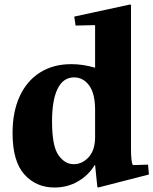

<svg xmlns="http://www.w3.org/2000/svg" viewBox="-20 -826 684 856"><path d="M572 -90 640 -92 644 -48 418 10 414 8 404 -90H402Q375 -45 328 -17.5Q281 10 223 10Q141 10 88.5 -48.5Q36 -107 36 -233Q36 -327 67.5 -396Q99 -465 158 -502.5Q217 -540 298 -540Q350 -540 404 -524V-712L402 -714L317 -712L311 -752L560 -806L564 -804V-162Q564 -106 572 -90ZM308 -94Q347 -94 375.5 -125.5Q404 -157 404 -215V-335Q404 -409 377.5 -445Q351 -481 310 -481Q262 -481 237 -430.5Q212 -380 212 -285Q212 -175 240.5 -134.5Q269 -94 308 -94Z"/></svg>

Font: Minipax
Style: Bold
Weight: 700
Designer: Raphaël Ronot, Igor Stepanchenko (Cyrillic)
Foundry: steppetype
Version: Version 1.002